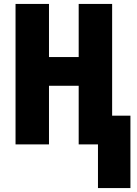

<svg xmlns="http://www.w3.org/2000/svg" viewBox="-20 -734 698 976"><path d="M478 222V0H380V-298H229V0H59V-714H229V-444H380V-714H550V-146H643V222Z"/></svg>

Font: Noto Sans ExtraCondensed Black
Style: Regular
Weight: 900
Width: 2
Designer: Monotype Design Team
Foundry: Monotype Imaging Inc.
Version: Version 2.013; ttfautohint (v1.8.4.7-5d5b)